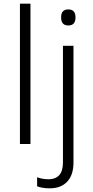

<svg xmlns="http://www.w3.org/2000/svg" viewBox="-20 -780 505 1040"><path d="M145 0H88V-760H145ZM311 -686Q311 -729 350 -729Q389 -729 389 -686Q389 -642 350 -642Q311 -642 311 -686ZM250 240Q227 240 210 237Q193 234 181 229V180Q209 191 244 191Q280 191 300.5 169Q321 147 321 99V-532H378V100Q378 168 344 204Q310 240 250 240Z"/></svg>

Font: RS Noto Sans Light
Style: Regular
Weight: 300
Designer: Monotype Design Team
Foundry: Monotype Imaging Inc.
Version: Version 3.10